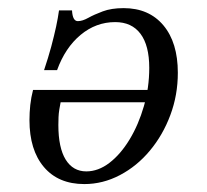

<svg xmlns="http://www.w3.org/2000/svg" viewBox="-20 -446 514 477"><path d="M189.5 11.3Q125 11.3 89.1 -31Q53.2 -73.4 53.2 -147.6Q53.2 -166.1 55.2 -185.1Q57.3 -204 62.1 -222.6H392.7L385.5 -191.9H130.6Q129 -183.9 127.4 -174.2Q125.8 -164.5 125.4 -154.8Q125 -145.2 125 -135.5Q125 -79 143.1 -49.6Q161.3 -20.2 194.4 -20.2Q224.2 -20.2 252 -41.5Q279.8 -62.9 302 -99.6Q324.2 -136.3 337.5 -182.3Q350.8 -228.2 350.8 -277.4Q350.8 -333.1 329 -362.1Q307.3 -391.1 266.1 -391.1Q218.5 -391.1 180.2 -359.3Q141.9 -327.4 121.8 -271.8H89.5Q100 -303.2 107.3 -330.2Q114.5 -357.3 119.4 -379.8Q124.2 -402.4 126.6 -420.2H158.9Q159.7 -406.5 163.3 -400Q166.9 -393.5 173.4 -393.5Q184.7 -393.5 199.2 -401.6Q213.7 -409.7 235.1 -417.7Q256.5 -425.8 287.1 -425.8Q350 -425.8 385.9 -383.1Q421.8 -340.3 421.8 -265.3Q421.8 -209.7 403.2 -160.1Q384.7 -110.5 352.4 -71.8Q320.2 -33.1 277.8 -10.9Q235.5 11.3 189.5 11.3Z"/></svg>

Font: Playfair 12pt Light
Style: Italic
Weight: 300
Italic angle: -15.6°
Designer: Claus Eggers Sørensen
Foundry: Claus Eggers Sørensen
Version: Version 2.000;gftools[0.9.28]